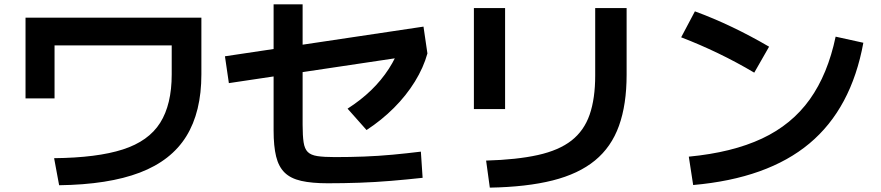

<svg xmlns="http://www.w3.org/2000/svg" viewBox="-20 -810 4040 880"><path d="M228 -85Q425 -87 543 -125Q661 -163 714 -247Q767 -331 767 -469V-602H230V-359H97V-729H903V-469Q903 -297 834 -185.5Q765 -74 621 -19Q477 36 251 39Z M1482 30Q1409 30 1360.5 19Q1312 8 1284.5 -19Q1257 -46 1245.5 -93Q1234 -140 1234 -212V-790H1367V-238Q1367 -188 1371.5 -158Q1376 -128 1390.5 -113.5Q1405 -99 1435 -94.5Q1465 -90 1515 -90Q1584 -90 1649.5 -92.5Q1715 -95 1779.5 -101Q1844 -107 1909 -115L1917 5Q1844 13 1771.5 19Q1699 25 1627 27.5Q1555 30 1482 30ZM1029 -429 1011 -552 1921 -688 1939 -565ZM1573 -312Q1634 -351 1681 -396.5Q1728 -442 1762 -494.5Q1796 -547 1816 -605L1939 -565Q1921 -500 1881.5 -436Q1842 -372 1785.5 -315.5Q1729 -259 1660 -214Z M2208 -74Q2349 -78 2445.5 -99.5Q2542 -121 2599.5 -166Q2657 -211 2682.5 -284.5Q2708 -358 2708 -464V-773H2852V-467Q2852 -331 2817 -233.5Q2782 -136 2707 -74.5Q2632 -13 2513 17Q2394 47 2225 50ZM2152 -310V-773H2295V-310Z M3137 -92Q3336 -111 3472.5 -175Q3609 -239 3691.5 -354.5Q3774 -470 3810 -642L3937 -614Q3882 -313 3690 -152.5Q3498 8 3157 38ZM3437 -477Q3356 -525 3272 -565.5Q3188 -606 3102 -639L3165 -758Q3252 -726 3336.5 -685.5Q3421 -645 3505 -596Z"/></svg>

Font: M PLUS 1 Code
Style: Regular
Weight: 400
Designer: Coji Morishita
Foundry: UNDERFOREST DESIGN
Version: Version 1.005